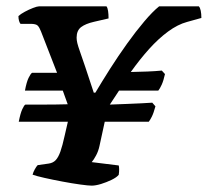

<svg xmlns="http://www.w3.org/2000/svg" viewBox="-20 -584 654 604"><path d="M268.5 0Q258.5 0 232.8 -3.5Q207 -7 176.5 -12.8Q146 -18.5 119.5 -24.5Q93 -30.5 82.5 -34.5Q84.5 -42.5 89.5 -51.5Q94.5 -60.5 98.5 -64.5L133.5 -69.5Q147 -71.5 155.2 -80.2Q163.5 -89 170 -107.2Q176.5 -125.5 183.5 -157.5L193.5 -201H39Q44 -227 50 -240.2Q56 -253.5 60 -255Q85.5 -255 121 -255Q156.5 -255 193 -256L177.5 -299H58.5Q63.5 -326 70 -339.2Q76.5 -352.5 81 -355H159.5L109 -485Q104 -498 98.5 -503.5Q93 -509 76 -509H44.5Q41.5 -512.5 39.8 -518.8Q38 -525 38 -533.5Q45 -540 58 -547Q71 -554 84 -559Q97 -564 102.5 -564H315Q318.5 -559.5 320 -549.5Q321.5 -539.5 321.5 -526L276 -515.5Q249.5 -509.5 235.2 -498.8Q221 -488 221 -465.5Q221 -458 223.2 -448.5Q225.5 -439 231.5 -422Q237.5 -405 248 -374Q258.5 -343 275 -292.5H280Q300.5 -327 326.2 -367.5Q352 -408 379.8 -446.8Q407.5 -485.5 433.8 -516.5Q460 -547.5 480.5 -564H605.5Q609.5 -560 611.5 -550.2Q613.5 -540.5 613.5 -527.5L568.5 -515Q539 -507 508.8 -484.8Q478.5 -462.5 449.2 -430Q420 -397.5 391.5 -357.5Q418.5 -358 443.5 -359Q468.5 -360 489 -362L499 -351Q494.5 -330.5 488.8 -317.8Q483 -305 478 -299H354.5L325.5 -255Q353.5 -256 378.5 -257Q403.5 -258 424.2 -259Q445 -260 459 -261L469 -249.5Q463 -227.5 457.5 -216.8Q452 -206 448 -201H309.5L293 -125Q289.5 -108.5 282.2 -95Q275 -81.5 268.5 -74L353.5 -63.5Q354.5 -60.5 354.8 -52.2Q355 -44 353.5 -34Q347 -26 331 -18.2Q315 -10.5 297.8 -5.2Q280.5 0 268.5 0Z"/></svg>

Font: Texturina Medium
Style: Italic
Weight: 500
Italic angle: -11°
Designer: Guillermo Torres Carreño
Foundry: Omnibus-Type
Version: Version 1.002